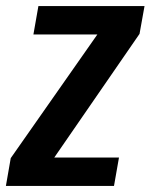

<svg xmlns="http://www.w3.org/2000/svg" viewBox="-46 -615 498 635"><path d="M-26.5 0 -10.5 -92 276 -501H64.5L81 -595H432L415.5 -503L133.5 -94H347.5L331 0Z"/></svg>

Font: Anybody SemiBold
Style: Italic
Weight: 600
Italic angle: -10°
Designer: Tyler Finck
Foundry: Etcetera Type Company
Version: Version 1.010; ttfautohint (v1.8.3) -l 8 -r 50 -G 200 -x 14 